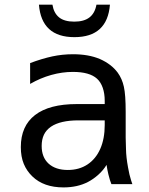

<svg xmlns="http://www.w3.org/2000/svg" viewBox="-20 -794 642 828"><path d="M454.1 -773.9H396Q389.2 -736.8 365.7 -718.8Q342.3 -700.7 300.3 -700.7Q257.3 -700.7 234.6 -719.2Q211.9 -737.8 206.1 -773.9H147.9Q159.2 -633.8 300.8 -633.8Q442.9 -633.8 454.1 -773.9ZM359.4 -9.3Q382.8 -21.5 404.3 -40.8Q425.8 -60.1 439.5 -83Q442.4 -63 447.3 -42.5Q454.1 -14.6 460.4 0H550.8L545.4 -16.1Q537.6 -40 532.2 -71.8Q523.9 -116.7 523.4 -150.4L522 -200.2V-312Q522 -385.3 514.2 -419.9Q506.8 -454.1 487.8 -480.5Q460.4 -517.6 410.6 -539.6Q361.8 -560.1 294.9 -560.1Q249 -560.1 205.6 -550.8Q160.6 -541 109.9 -522V-432.1Q153.8 -457.5 200.9 -470.7Q248 -483.9 294.4 -483.9Q366.2 -483.9 398.4 -454.6Q414.6 -439.9 423.1 -415.3Q431.6 -390.6 431.6 -359.4V-345.2H311Q192.4 -345.2 131.1 -297.9Q69.8 -250.5 69.8 -159.7Q69.8 -118.2 82.5 -87.4Q95.2 -56.6 119.6 -33.2Q168.5 14.2 253.9 14.2Q314 14.2 359.4 -9.3ZM189.5 -88.4Q159.7 -115.7 159.7 -164.6Q159.7 -192.4 169.4 -212.9Q179.2 -233.4 199.7 -247.6Q240.2 -274.9 317.9 -274.9H431.6V-254.9Q431.6 -195.8 412.4 -152.1Q393.1 -108.4 357.2 -84.7Q321.3 -61 272.5 -61Q219.7 -61 189.5 -88.4Z"/></svg>

Font: Hack Dev
Style: Regular
Weight: 400
Designer: Christopher Simpkins
Foundry: Christopher Simpkins
Version: Version 2.0315